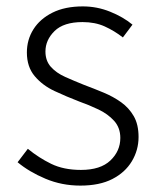

<svg xmlns="http://www.w3.org/2000/svg" viewBox="-20 -567 492 600"><path d="M231 13Q173 13 122 -8.5Q71 -30 35 -60L67 -102Q101 -74 140 -55Q179 -36 233 -36Q294 -36 325 -65.5Q356 -95 356 -136Q356 -168 336.5 -189.5Q317 -211 287.5 -225Q258 -239 227 -250Q188 -265 150.5 -282.5Q113 -300 88.5 -329Q64 -358 64 -403Q64 -443 84.5 -475.5Q105 -508 144 -527.5Q183 -547 239 -547Q283 -547 324 -530.5Q365 -514 394 -490L364 -450Q337 -471 307 -484.5Q277 -498 238 -498Q179 -498 150.5 -470Q122 -442 122 -406Q122 -377 139 -358Q156 -339 184 -326.5Q212 -314 242 -302Q274 -290 304 -277.5Q334 -265 358.5 -247.5Q383 -230 398 -204Q413 -178 413 -139Q413 -98 392 -63Q371 -28 331 -7.5Q291 13 231 13Z"/></svg>

Font: Noto Sans KR Thin Light
Style: Regular
Weight: 300
Version: Version 2.004-H2;hotconv 1.0.118;makeotfexe 2.5.65603